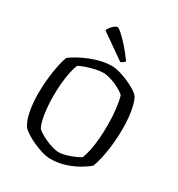

<svg xmlns="http://www.w3.org/2000/svg" viewBox="-218 -1099 1154 1242"><g transform="rotate(30 359.0 -478.0)"><path d="M344 0Q316 0 281.5 -10Q247 -20 213 -35.5Q179 -51 152.5 -68Q126 -85 113 -100Q88 -136 76.5 -198Q65 -260 65 -328Q65 -385 71 -441Q77 -497 86.5 -543Q96 -589 107 -617Q128 -633 160 -651Q192 -669 231 -685Q270 -701 311 -710.5Q352 -720 392 -720Q416 -720 448.5 -711Q481 -702 514.5 -687.5Q548 -673 574.5 -656.5Q601 -640 614 -624Q628 -598 636.5 -562Q645 -526 649 -485.5Q653 -445 653 -402Q653 -343 647 -285.5Q641 -228 630.5 -180.5Q620 -133 608 -102Q585 -81 544 -57Q503 -33 451.5 -16.5Q400 0 344 0ZM366 -64Q393 -64 424 -73Q455 -82 482 -94Q509 -106 521 -115Q532 -142 540.5 -183Q549 -224 553 -273Q557 -322 557 -374Q557 -437 550.5 -492Q544 -547 533 -584Q527 -592 508 -604Q489 -616 464 -627.5Q439 -639 412.5 -646.5Q386 -654 365 -654Q341 -654 308.5 -647Q276 -640 245 -629.5Q214 -619 194 -608Q182 -581 174 -541Q166 -501 162 -455Q158 -409 158 -363Q158 -298 166.5 -237Q175 -176 193 -139Q203 -128 224 -115Q245 -102 271 -90.5Q297 -79 322.5 -71.5Q348 -64 366 -64ZM423 -769 237 -899Q242 -912 252.5 -925Q263 -938 275 -947Q287 -956 294 -956Q304 -956 327.5 -935.5Q351 -915 384.5 -878Q418 -841 454 -791Q450 -785 440.5 -778Q431 -771 423 -769Z"/></g></svg>

Font: Texturina 12pt Light
Style: Regular
Weight: 300
Designer: Guillermo Torres Carreño
Foundry: Omnibus-Type
Version: Version 1.002